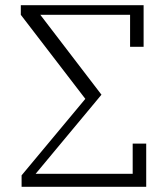

<svg xmlns="http://www.w3.org/2000/svg" viewBox="-20 -718 642 738"><path d="M63 -44 308 -338 60 -661V-698H532V-538H480V-661H135L370 -354L117 -50H490V-166H542V0H63Z"/></svg>

Font: IBM Plex Serif Light
Style: Regular
Weight: 300
Designer: Mike Abbink, Paul van der Laan, Pieter van Rosmalen
Foundry: Bold Monday
Version: Version 3.001